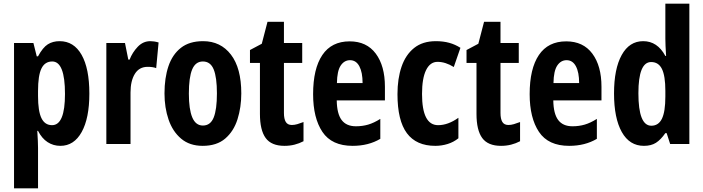

<svg xmlns="http://www.w3.org/2000/svg" viewBox="-20 -780 3810 1040"><path d="M303 -557Q380 -557 422 -483Q464 -409 464 -273Q464 -140 422.5 -65Q381 10 307 10Q269 10 238 -10Q207 -30 186 -71H182Q184 -40 185 -17Q186 6 186 21V240H56V-547H161L179 -475H186Q212 -523 239 -540Q266 -557 303 -557ZM263 -447Q223 -447 204.5 -409Q186 -371 186 -287V-260Q186 -178 204.5 -140Q223 -102 262 -102Q332 -102 332 -271Q332 -447 263 -447Z M794 -557Q804 -557 814.5 -555.5Q825 -554 839 -550L826 -411Q808 -418 780 -418Q734 -418 710.5 -380Q687 -342 687 -279V0H556V-547H657L675 -457H682Q697 -496 726 -526.5Q755 -557 794 -557Z M1287 -274Q1287 -199 1266.5 -134Q1246 -69 1200 -29.5Q1154 10 1078 10Q1007 10 961 -29Q915 -68 893 -132.5Q871 -197 871 -274Q871 -358 892.5 -421.5Q914 -485 960 -521Q1006 -557 1080 -557Q1175 -557 1231 -484Q1287 -411 1287 -274ZM1003 -273Q1003 -188 1021.5 -144Q1040 -100 1079 -100Q1120 -100 1137.5 -143.5Q1155 -187 1155 -274Q1155 -361 1137.5 -404Q1120 -447 1079 -447Q1039 -447 1021 -404Q1003 -361 1003 -273Z M1561 -103Q1575 -103 1590.5 -107.5Q1606 -112 1624 -119V-15Q1601 -3 1575.5 3.5Q1550 10 1521 10Q1450 10 1419 -32.5Q1388 -75 1388 -163V-439H1334V-509L1398 -543L1429 -662H1518V-547H1617V-439H1518V-168Q1518 -136 1528 -119.5Q1538 -103 1561 -103Z M1874 -556Q1966 -556 2015.5 -489.5Q2065 -423 2065 -310V-236H1804Q1805 -164 1830.5 -130Q1856 -96 1908 -96Q1943 -96 1974 -105Q2005 -114 2040 -136V-28Q1976 10 1890 10Q1777 10 1726.5 -65.5Q1676 -141 1676 -270Q1676 -408 1726 -482Q1776 -556 1874 -556ZM1876 -454Q1845 -454 1825.5 -425Q1806 -396 1805 -330H1944Q1944 -388 1926.5 -421Q1909 -454 1876 -454Z M2338 10Q2235 10 2184 -58.5Q2133 -127 2133 -270Q2133 -354 2155 -418.5Q2177 -483 2223 -520Q2269 -557 2341 -557Q2381 -557 2413.5 -548Q2446 -539 2474 -521L2438 -417Q2393 -445 2350 -445Q2310 -445 2288 -400.5Q2266 -356 2266 -271Q2266 -102 2353 -102Q2407 -102 2463 -142V-31Q2437 -10 2404.5 0Q2372 10 2338 10Z M2734 -103Q2748 -103 2763.5 -107.5Q2779 -112 2797 -119V-15Q2774 -3 2748.5 3.5Q2723 10 2694 10Q2623 10 2592 -32.5Q2561 -75 2561 -163V-439H2507V-509L2571 -543L2602 -662H2691V-547H2790V-439H2691V-168Q2691 -136 2701 -119.5Q2711 -103 2734 -103Z M3047 -556Q3139 -556 3188.5 -489.5Q3238 -423 3238 -310V-236H2977Q2978 -164 3003.5 -130Q3029 -96 3081 -96Q3116 -96 3147 -105Q3178 -114 3213 -136V-28Q3149 10 3063 10Q2950 10 2899.5 -65.5Q2849 -141 2849 -270Q2849 -408 2899 -482Q2949 -556 3047 -556ZM3049 -454Q3018 -454 2998.5 -425Q2979 -396 2978 -330H3117Q3117 -388 3099.5 -421Q3082 -454 3049 -454Z M3468 10Q3390 10 3348 -65Q3306 -140 3306 -274Q3306 -407 3347.5 -482Q3389 -557 3464 -557Q3541 -557 3584 -477H3588Q3586 -508 3585 -531Q3584 -554 3584 -570V-760H3714V0H3610L3591 -59H3584Q3559 -23 3533 -6.5Q3507 10 3468 10ZM3508 -99Q3547 -99 3565.5 -137Q3584 -175 3584 -257V-288Q3584 -369 3565.5 -406.5Q3547 -444 3507 -444Q3438 -444 3438 -275Q3438 -99 3508 -99Z"/></svg>

Font: Noto Sans Lao ExtraCondensed
Style: Bold
Weight: 700
Width: 2
Designer: Monotype Design Team
Foundry: Monotype Imaging Inc.
Version: Version 2.003; ttfautohint (v1.8.4.7-5d5b)